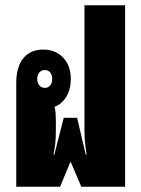

<svg xmlns="http://www.w3.org/2000/svg" viewBox="-20 -712 539 732"><path d="M42 0V-396Q42 -457 69 -490Q96 -523 145 -523Q192 -523 221 -492Q250 -461 250 -411Q250 -372 233 -343.5Q216 -315 188 -305Q191 -294 192 -279.5Q193 -265 193 -242V-218Q193 -187 191 -168Q189 -149 184 -122H187L223 -263H274L307 -122H310Q306 -149 304 -168.5Q302 -188 302 -218V-692H457V0H290L249 -96L209 0ZM151 -377Q164 -377 171.5 -386.5Q179 -396 179 -411Q179 -426 171.5 -435.5Q164 -445 151 -445Q138 -445 130 -435.5Q122 -426 122 -411Q122 -396 130 -386.5Q138 -377 151 -377Z"/></svg>

Font: Noto Sans Thai Looped UI Condensed Black
Style: Regular
Weight: 900
Width: 3
Designer: Cadson Demak Team
Foundry: Cadson Demak Co., Ltd.
Version: Version 1.000; ttfautohint (v1.8.4.7-5d5b)